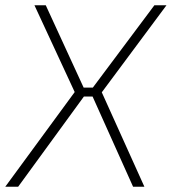

<svg xmlns="http://www.w3.org/2000/svg" viewBox="-28 -710 653 730"><path d="M605 -690H559L325 -377H290L146 -690H103L256 -360L-8 0H41L291 -343H324L478 0H521L359 -359Z"/></svg>

Font: Exo 2 Extra Light
Style: Italic
Weight: 250
Italic angle: -8°
Designer: Natanael Gama
Version: Version 1.001;PS 001.001;hotconv 1.0.88;makeotf.lib2.5.64775